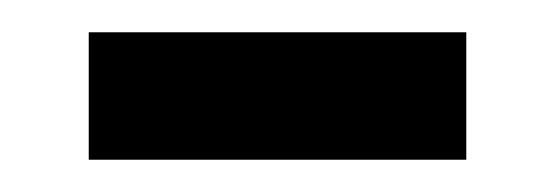

<svg xmlns="http://www.w3.org/2000/svg" viewBox="-20 -328 344 119"><path d="M35 -229H269V-308H35Z"/></svg>

Font: Noto Sans Ethiopic SemiCondensed
Style: Regular
Weight: 400
Width: 4
Designer: Monotype Design Team
Foundry: Monotype Imaging Inc.
Version: Version 2.102